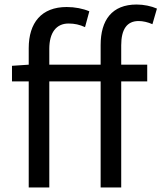

<svg xmlns="http://www.w3.org/2000/svg" viewBox="-20 -829 714 849"><path d="M674 -791C649 -802 616 -809 584 -809C475 -809 425 -740 425 -630V-543H198V-613C198 -685 229 -725 283 -725C310 -725 332 -720 356 -709L375 -779C347 -791 311 -798 275 -798C163 -798 107 -728 107 -616V-543L33 -538V-469H107V0H198V-469H425V0H516V-469H631V-543H516V-629C516 -699 541 -736 593 -736C612 -736 634 -731 654 -722Z"/></svg>

Font: Noto Sans Mono CJK SC Regular
Style: Regular
Weight: 400
Designer: Ryoko NISHIZUKA (kana & ideographs); Paul D. Hunt (Latin, Greek & Cyrillic); Wenlong ZHANG (bopomofo); Sandoll Communica
Foundry: Adobe Systems Incorporated
Version: Version 1.005;PS 1.005;hotconv 1.0.96;makeotf.lib2.5.65012